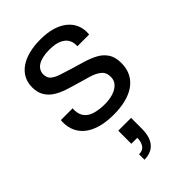

<svg xmlns="http://www.w3.org/2000/svg" viewBox="-247 -624 1003 1003"><g transform="rotate(-45 255.0 -122.5)"><path d="M253 12Q199.2 12 158.3 0.9Q117.4 -10.2 90 -31.1Q62.6 -51.9 48.8 -81.2Q34.9 -110.5 34.9 -147.3Q34.9 -151.9 35.2 -156.3Q35.5 -160.8 35.9 -163.7H122.9Q122.4 -159.9 122.4 -156.9Q122.4 -154 122.4 -151.1Q122.9 -116.3 140.6 -96.1Q158.2 -75.9 189 -67.8Q219.8 -59.6 258 -59.6Q291.4 -59.6 319 -68.4Q346.6 -77.1 363.5 -94.6Q380.4 -112.2 380.4 -138.6Q380.4 -172 358.5 -189.4Q336.7 -206.9 301.9 -217Q267.1 -227.2 228.7 -238.1Q196.6 -247.1 164.8 -257.9Q132.9 -268.6 107.4 -284.9Q81.8 -301.2 66.2 -326.9Q50.6 -352.5 50.6 -391.1Q50.6 -426 65.3 -453.1Q80 -480.3 107 -499.1Q134.1 -517.9 172.3 -527.7Q210.5 -537.5 257.6 -537.5Q308.3 -537.5 345.6 -526.3Q383 -515.2 407.8 -495.3Q432.6 -475.4 444.9 -449.6Q457.2 -423.8 457.2 -394.5Q457.2 -389.4 456.9 -383.8Q456.7 -378.1 456.2 -375.3H369.8V-386.4Q369.8 -406.4 359.3 -424.4Q348.7 -442.5 323.5 -454.4Q298.3 -466.4 253 -466.4Q224.4 -466.4 203.2 -461.4Q182 -456.5 167.9 -447.4Q153.9 -438.4 146.8 -425.7Q139.6 -413 139.6 -396.5Q139.6 -370.6 156.9 -356.6Q174.2 -342.6 202.7 -333.7Q231.2 -324.8 263.9 -314.4Q299 -304 335.4 -293.2Q371.8 -282.5 402.5 -266.5Q433.1 -250.5 451.8 -223.1Q470.4 -195.7 470.4 -150.9Q470.4 -109.1 454 -78.2Q437.7 -47.3 408.5 -27.3Q379.3 -7.4 339.5 2.3Q299.8 12 253 12ZM198.4 291.6V251.6Q226.3 251.6 239.5 233.1Q252.7 214.5 252.7 184.1H208.7V87.5H303.4V166.3Q303.4 210.8 290 238.6Q276.6 266.4 253.1 279Q229.6 291.6 198.4 291.6Z"/></g></svg>

Font: Archivo SemiBold
Style: Regular
Weight: 600
Designer: Hector Gatti
Foundry: Omnibus-Type
Version: Version 2.001